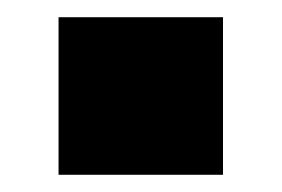

<svg xmlns="http://www.w3.org/2000/svg" viewBox="-20 -203 327 223"><path d="M239 -183H48V0H239Z"/></svg>

Font: Chivo Light
Style: Bold
Weight: 900
Designer: Hector Gatti
Foundry: Omnibus-Type
Version: Version 1.003;PS 001.003;hotconv 1.0.70;makeotf.lib2.5.58329